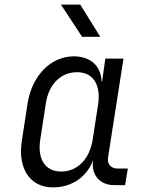

<svg xmlns="http://www.w3.org/2000/svg" viewBox="-20 -805 640 835"><path d="M337 -645H416L329 -785H245ZM210 10C293 10 360 -37 385 -110C375 -47 412 0 476 0H524L536 -72H491C462 -72 445 -92 450 -121L517 -550H438L424 -450H422C420 -517 374 -560 301 -560C202 -560 120 -478 100 -356L75 -193C56 -72 111 10 210 10ZM246 -59C177 -59 142 -112 155 -197L179 -353C191 -438 244 -491 315 -491C384 -491 419 -438 407 -353L383 -197C369 -112 316 -59 246 -59Z"/></svg>

Font: JetBrains Mono Light
Style: Italic
Weight: 336
Italic angle: -9°
Monospace: yes
Designer: Philipp Nurullin, Konstantin Bulenkov
Foundry: JetBrains
Version: Version 2.305